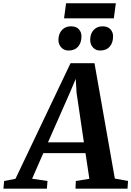

<svg xmlns="http://www.w3.org/2000/svg" viewBox="-94 -1122 781 1142"><path d="M-73.5 0 -69.5 -45.5 -2 -58.5 325.5 -746H468L589 -60L667.5 -45.5L664.5 0H355L357 -45.5L437.5 -58.5L414.5 -211H163.5L97 -59L188.5 -45.5L185 0ZM191.5 -275.5H405L361.5 -569.5L356.5 -653L323.5 -575ZM313 -821.5Q287 -821.5 270 -840.2Q253 -859 253.5 -886.5Q254.5 -922 274.8 -943.8Q295 -965.5 328 -965.5Q359.5 -965.5 375.5 -947.5Q391.5 -929.5 390.5 -903.5Q390 -867 370.2 -844.2Q350.5 -821.5 313 -821.5ZM501 -821.5Q475 -821.5 458.5 -840.2Q442 -859 442.5 -886.5Q443 -922 463.2 -943.8Q483.5 -965.5 516 -965.5Q547 -965.5 563.2 -947.5Q579.5 -929.5 578.5 -903.5Q578 -867 558.2 -844.2Q538.5 -821.5 501 -821.5ZM299 -1102.5H595L583 -1013H287Z"/></svg>

Font: Merriweather 24pt
Style: Bold Italic
Weight: 700
Italic angle: -7.8°
Designer: Eben Sorkin
Foundry: Eben Sorkin
Version: Version 2.101